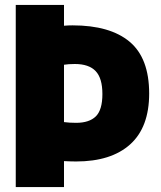

<svg xmlns="http://www.w3.org/2000/svg" viewBox="-20 -760 654 780"><path d="M44 0V-740H240V-655.5Q258 -657 274.5 -657Q427 -657 506.5 -590.5Q586 -524 586 -380Q586 -243 508.8 -173.5Q431.5 -104 289 -104Q274 -104 263.5 -104.5Q253 -105 240 -105.5V0ZM289 -261Q342.5 -261 369.2 -287.2Q396 -313.5 396 -378Q396 -442.5 368.5 -471.2Q341 -500 284 -500Q269 -500 259.5 -499.2Q250 -498.5 240 -497V-264Q251.5 -262.5 262.8 -261.8Q274 -261 289 -261Z"/></svg>

Font: Encode Sans Condensed Black
Style: Regular
Weight: 900
Width: 3
Designer: Multiple Designers
Foundry: Impallari Type
Version: Version 3.000; ttfautohint (v1.8.3) -l 8 -r 50 -G 200 -x 14 